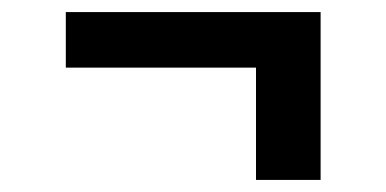

<svg xmlns="http://www.w3.org/2000/svg" viewBox="-20 -406 640 318"><path d="M404 -108V-294H89V-386H511V-108Z"/></svg>

Font: Iosevka Etoile Semibold
Style: Regular
Weight: 600
Designer: Belleve Invis
Foundry: Belleve Invis
Version: Version 22.1.2; ttfautohint (v1.8.4)